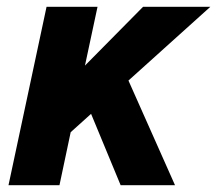

<svg xmlns="http://www.w3.org/2000/svg" viewBox="-20 -545 639 565"><path d="M5 0 117 -525H267L230 -352L401 -525H599L358 -308L495 0H335L248 -210L188 -156L155 0Z"/></svg>

Font: Radio Canada
Style: Bold Italic
Weight: 700
Italic angle: -12°
Designer: Charles Daoud, Etienne Aubert Bonn, Alexandre Saumier Demers, Jacques Le Bailly
Foundry: Radio-Canada
Version: Version 2.104; ttfautohint (v1.8.4.7-5d5b);gftools[0.9.28.de